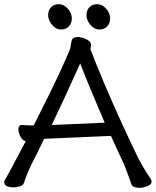

<svg xmlns="http://www.w3.org/2000/svg" viewBox="-27 -888 744 917"><path d="M480 -846.5Q499 -825 499 -801Q499 -777 485 -762Q471 -747 447 -747Q423 -747 404.5 -769.5Q386 -792 386 -815Q386 -838 399.5 -853Q413 -868 437 -868Q461 -868 480 -846.5ZM297 -846.5Q316 -825 316 -801Q316 -777 302 -762Q288 -747 264 -747Q240 -747 221.5 -769.5Q203 -792 203 -815Q203 -838 216.5 -853Q230 -868 254 -868Q278 -868 297 -846.5ZM61 -270Q61 -291 78 -291H80Q104 -289 119 -289H134Q218 -455 254 -532.5Q290 -610 306 -650Q310 -659 312 -677.5Q314 -696 320.5 -703.5Q327 -711 344.5 -711Q362 -711 382 -702Q402 -693 407 -681V-680V-679Q409 -674 407 -666.5Q405 -659 405 -655L406 -650Q463 -501 553 -303Q595 -212 634 -131Q642 -116 659 -86.5Q676 -57 692 -35Q697 -27 697 -22Q697 -6 675 2Q656 9 641 9Q607 9 601 -7Q595 -25 584 -54.5Q573 -84 566 -102Q549 -137 503 -239Q380 -234 342 -232Q283 -229 184 -225Q169 -193 123 -102Q115 -87 104 -59Q94 -35 87 -14Q83 -3 67.5 2Q52 7 36.5 7Q21 7 8 2Q-7 -4 -7 -18Q-7 -25 -2 -32Q2 -37 34 -96.5Q66 -156 96 -214Q82 -215 71.5 -234.5Q61 -254 61 -270ZM356 -585Q274 -403 220 -291L473 -302Q396 -481 356 -585Z"/></svg>

Font: Moon Stars Kai
Style: Bold
Weight: 700
Designer: GuiWonder
Version: Version 1.101